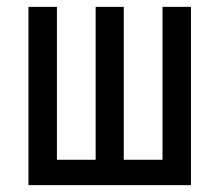

<svg xmlns="http://www.w3.org/2000/svg" viewBox="-20 -540 640 560"><path d="M63 0V-520H146V-74H259V-520H341V-74H454V-520H537V0Z"/></svg>

Font: Zed Mono Extended
Style: Regular
Weight: 400
Width: 7
Monospace: yes
Designer: Belleve Invis
Foundry: Belleve Invis
Version: Version 1.0.0; ttfautohint (v1.8.4)